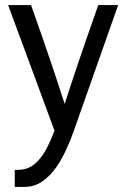

<svg xmlns="http://www.w3.org/2000/svg" viewBox="-20 -517 496 754"><path d="M102 -497Q124 -435 145.5 -373Q167 -311 189 -246Q200 -212 211.5 -177.5Q223 -143 234 -109Q245 -144 256.5 -178Q268 -212 279 -246Q301 -311 322.5 -373Q344 -435 366 -497H444L268 2Q257 33 240 70.5Q223 108 200 141Q177 174 146 195.5Q115 217 76 217H38V150Q41 150 43.5 150Q46 150 49 150Q91 150 118.5 125Q146 100 164 64.5Q182 29 194 -4L12 -497Z"/></svg>

Font: Rosario Light Light
Style: Regular
Weight: 300
Version: Version 1.101; ttfautohint (v1.8.1.43-b0c9)